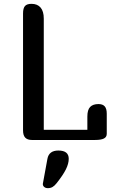

<svg xmlns="http://www.w3.org/2000/svg" viewBox="-20 -729 611 1000"><path d="M536 -137V-32Q536 -15 521 -7.5Q506 0 476 0H146Q123 0 111.5 -12Q100 -24 100 -50V-659Q100 -686 110 -697.5Q120 -709 144 -709Q175 -709 191.5 -689.5Q208 -670 208 -632V-53H435V-122Q435 -157 449.5 -172Q464 -187 493 -187Q515 -187 525.5 -175Q536 -163 536 -137ZM229 251Q218 251 210.5 245Q203 239 203 229L227 98Q235 55 284 55Q338 55 338 98Q338 123 323.5 152.5Q309 182 275 225Q264 239 253.5 245Q243 251 229 251Z"/></svg>

Font: Marmelad for Arash.Academy
Style: Regular
Weight: 400
Designer: Manvel Shmavonyan
Foundry: Cyreal
Version: Version 1.110;Glyphs 3.2 (3202)